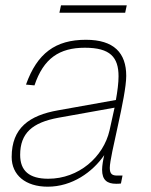

<svg xmlns="http://www.w3.org/2000/svg" viewBox="-20 -692 568 724"><path d="M204 -644H452L458 -672H210ZM365 -52C365 -13 384 1 418 1C423 1 429 1 436 0L442 -30H422C404 -30 394 -35 394 -59C394 -106 456 -326 456 -406C456 -492 410 -542 304 -542C189 -542 120 -491 78 -373L110 -370C144 -472 204 -512 300 -512C396 -512 427 -476 427 -404C427 -380 423 -348 417 -315L199 -276C91 -257 24 -210 24 -100C24 -32 76 12 160 12C252 12 329 -43 373 -107C369 -90 365 -68 365 -52ZM56 -108C56 -190 102 -230 200 -248L412 -286C405 -254 398 -223 393 -200C370 -100 277 -18 162 -18C90 -18 56 -48 56 -108Z"/></svg>

Font: Geist Thin
Style: Italic
Weight: 100
Italic angle: -12°
Designer: Basement.studio, Andrés Briganti, Mateo Zaragoza
Foundry: Basement.studio, Vercel, Andrés Briganti, Guido Ferreyra, Mateo Zaragoza
Version: Version 1.500